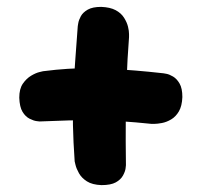

<svg xmlns="http://www.w3.org/2000/svg" viewBox="-20 -599 586 558"><path d="M275 -61Q248 -62 232.5 -72Q217 -82 209.5 -95.5Q202 -109 199.5 -119.5Q197 -130 197 -130Q193 -187 192 -235.5Q191 -284 193 -329Q195 -374 198.5 -421Q202 -468 206 -523Q206 -523 207.5 -532Q209 -541 215 -552Q221 -563 235 -571Q249 -579 274 -579Q300 -578 316 -569.5Q332 -561 340.5 -547.5Q349 -534 352 -521.5Q355 -509 355 -500Q355 -491 355 -491Q350 -425 348 -367.5Q346 -310 345.5 -250.5Q345 -191 346 -119Q346 -119 345 -110Q344 -101 337.5 -89Q331 -77 316.5 -69Q302 -61 275 -61ZM36 -315Q36 -341 46.5 -356Q57 -371 70.5 -379Q84 -387 94.5 -389.5Q105 -392 105 -392Q144 -397 177 -399Q210 -401 241.5 -401Q273 -401 305 -399Q337 -397 373.5 -394Q410 -391 455 -386Q455 -386 463.5 -384.5Q472 -383 483 -376.5Q494 -370 502 -356Q510 -342 510 -317Q509 -291 500 -275.5Q491 -260 477.5 -252Q464 -244 450.5 -241.5Q437 -239 428.5 -239Q420 -239 420 -239Q372 -244 332.5 -246.5Q293 -249 255.5 -249.5Q218 -250 179 -249Q140 -248 95 -246Q95 -246 86.5 -247Q78 -248 66 -254Q54 -260 45.5 -274Q37 -288 36 -315Z"/></svg>

Font: Sour Gummy
Style: Bold
Weight: 700
Designer: Stefie Justprince
Foundry: Eifetstype
Version: Version 1.000